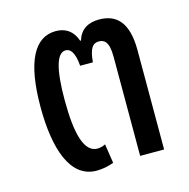

<svg xmlns="http://www.w3.org/2000/svg" viewBox="-78 -541 617 627"><g transform="rotate(-15 230.5 -227.5)"><path d="M175 10C196 10 218 5 233 -1L223 -66C214 -61 203 -59 196 -59C152 -59 133 -122 133 -240C133 -341 147 -396 178 -396C193 -396 207 -383 211 -335H254C258 -384 271 -396 290 -396C307 -396 324 -388 324 -336V0H405V-336C405 -430 368 -465 309 -465C276 -465 246 -452 235 -414H232C219 -452 192 -465 163 -465C90 -465 51 -390 51 -238C51 -98 85 10 175 10Z"/></g></svg>

Font: Noto Sans Thai UI Condensed
Style: Regular
Weight: 400
Width: 3
Designer: Monotype Design Team
Foundry: Monotype Imaging Inc.
Version: Version 1.901